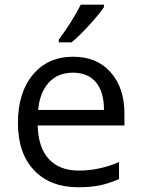

<svg xmlns="http://www.w3.org/2000/svg" viewBox="-20 -786 601 816"><path d="M312 9.8Q193.4 9.8 124.8 -62.5Q56.2 -134.8 56.2 -263.2Q56.2 -392.6 119.9 -468.8Q183.6 -544.9 291 -544.9Q391.6 -544.9 450.2 -478.8Q508.8 -412.6 508.8 -304.2V-252.9H140.1Q142.6 -158.7 187.7 -109.9Q232.9 -61 314.9 -61Q401.4 -61 485.8 -97.2V-24.9Q442.9 -6.3 404.5 1.7Q366.2 9.8 312 9.8ZM290 -477.1Q225.6 -477.1 187.3 -435.1Q148.9 -393.1 142.1 -318.8H421.9Q421.9 -395.5 387.7 -436.3Q353.5 -477.1 290 -477.1ZM230 -618.2Q253.4 -648.4 280.5 -691.4Q307.6 -734.4 323.2 -766.1H421.9V-755.9Q400.4 -724.1 357.9 -677.7Q315.4 -631.3 284.2 -606H230Z"/></svg>

Font: f02075841
Style: Regular
Weight: 400
Foundry: Ascender Corporation
Version: Version 1.10